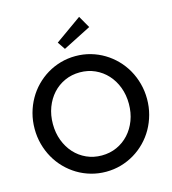

<svg xmlns="http://www.w3.org/2000/svg" viewBox="-142 -1119 1119 1248"><g transform="rotate(-15 417.5 -495.0)"><path d="M39.1 -374.5Q39.1 -428.6 52.5 -478.4Q65.9 -528.2 90.5 -571.6Q115 -615 149.5 -650.2Q184.1 -685.5 225.9 -710.7Q267.7 -735.9 316.4 -749.8Q365 -763.6 417.3 -763.6Q470 -763.6 518.4 -749.8Q566.8 -735.9 608.6 -710.7Q650.5 -685.5 685 -650.2Q719.5 -615 744.1 -571.6Q768.6 -528.2 782 -478.4Q795.5 -428.6 795.5 -374.5Q795.5 -320.5 782 -270.7Q768.6 -220.9 744.1 -177.5Q719.5 -134.1 685 -98.9Q650.5 -63.6 608.6 -38.4Q566.8 -13.2 518.2 0.7Q469.5 14.5 417.3 14.5Q365 14.5 316.4 0.7Q267.7 -13.2 225.9 -38.4Q184.1 -63.6 149.5 -98.9Q115 -134.1 90.5 -177.5Q65.9 -220.9 52.5 -270.7Q39.1 -320.5 39.1 -374.5ZM161.8 -374.5Q161.8 -314.5 181.1 -263.4Q200.5 -212.3 234.5 -174.8Q268.6 -137.3 315.5 -116.1Q362.3 -95 417.3 -95Q472.3 -95 519.1 -116.1Q565.9 -137.3 600.2 -174.8Q634.5 -212.3 653.9 -263.4Q673.2 -314.5 673.2 -374.5Q673.2 -434.5 653.9 -485.7Q634.5 -536.8 600.2 -574.3Q565.9 -611.8 519.1 -633Q472.3 -654.1 417.3 -654.1Q362.3 -654.1 315.5 -633Q268.6 -611.8 234.5 -574.3Q200.5 -536.8 181.1 -485.7Q161.8 -434.5 161.8 -374.5ZM506.8 -1003.6 553.2 -922.7 364.1 -826.4 329.5 -877.7Z"/></g></svg>

Font: Spartan MB SemBd
Style: Regular
Weight: 600
Designer: Matt Bailey, Mirko Velimirovic
Foundry: Matt Bailey
Version: Version 1.005